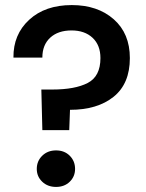

<svg xmlns="http://www.w3.org/2000/svg" viewBox="-20 -732 574 757"><path d="M147 -219 143 -379H186Q276 -379 326 -405Q376 -431 376 -503Q376 -554 345 -583Q314 -612 262 -612Q209 -612 178 -583.5Q147 -555 147 -505H33Q32 -596 95 -654Q158 -712 263 -712Q365 -712 428.5 -656Q492 -600 492 -503Q492 -402 428 -350.5Q364 -299 256 -299L253 -219ZM125 -66Q125 -97 146.5 -118Q168 -139 201 -139Q234 -139 255 -118Q276 -97 276 -66Q276 -36 255 -15.5Q234 5 201 5Q168 5 146.5 -15.5Q125 -36 125 -66Z"/></svg>

Font: AWOL-DM SemiBold
Style: Regular
Weight: 600
Designer: Colophon Foundry, Jonny Pinhorn, Mikhail Sharanda
Foundry: Colophon Foundry
Version: Version 1.000;Glyphs 3.2.3 (3260)